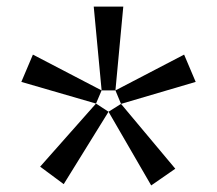

<svg xmlns="http://www.w3.org/2000/svg" viewBox="-20 -773 660 584"><path d="M44.9 -523.9 80.1 -606.9 289.1 -498 272 -458ZM102.1 -266.1 272 -458 310.1 -433.1 173.8 -212.9ZM265.1 -752.9H355L331.1 -498H289.1ZM310.1 -433.1 348.1 -457 513.2 -259.8 439.9 -209ZM331.1 -498 540 -606.9 575.2 -523.9 348.1 -457Z"/></svg>

Font: Standard
Style: Regular
Weight: 400
Designer: Bryce Wilner
Version: Version 2.000;PS 2.0;hotconv 16.6.51;makeotf.lib2.5.65220 DE